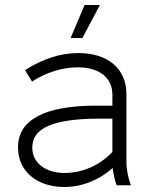

<svg xmlns="http://www.w3.org/2000/svg" viewBox="-20 -740 615 767"><path d="M309 -588 379 -720H318L262 -588ZM236 7C306 7 374 -19 430 -69C433 -45 439 -17 446 0H503C493 -25 485 -63 485 -91V-365C485 -465 411 -528 294 -528H292C218 -528 148 -503 80 -460L108 -414C163 -451 231 -471 290 -471H291C376 -471 429 -430 429 -362V-318H364C158 -318 52 -261 52 -152V-150C52 -57 127 7 236 7ZM237 -49C162 -49 109 -90 109 -149V-151C109 -229 194 -266 377 -266H429V-133C380 -81 312 -49 237 -49Z"/></svg>

Font: Fixel Display Light
Style: Regular
Weight: 300
Designer: AlfaBravo + MacPaw
Foundry: Kyrylo Tkachov, Marchela Mozhyna, Serhii Makarenko, Maria Weinstein, Zakhar Kryvoshyya
Version: Version 1.211